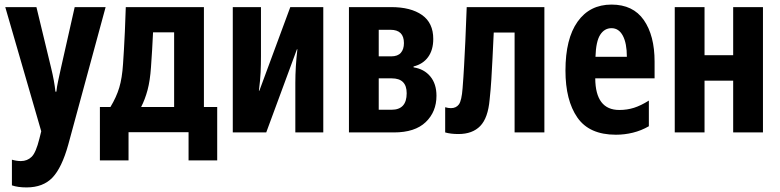

<svg xmlns="http://www.w3.org/2000/svg" viewBox="-20 -578 3406 838"><path d="M96 240Q58 240 32 231V119Q53 125 71 125Q99 125 118 106.5Q137 88 152 27L160 -5L3 -547H139L203 -282Q217 -225 222 -178H226Q228 -198 233.5 -223.5Q239 -249 246 -281L306 -547H441L278 53Q250 154 209 197Q168 240 96 240Z M416 122V-111H462Q488 -154 500.5 -195.5Q513 -237 517 -299Q519 -329 521 -362.5Q523 -396 525 -440Q527 -484 529 -547H870V-111H928V122H803V-1H541V122ZM596 -111H740V-437H648Q646 -396 644 -361Q642 -326 639 -285Q635 -226 624 -185Q613 -144 596 -111Z M996 0V-547H1119V-333Q1119 -296 1117.5 -262.5Q1116 -229 1110 -182H1112L1247 -547H1391V0H1269V-216Q1269 -287 1278 -363H1276L1142 0Z M1503 0V-547H1687Q1773 -547 1822 -512.5Q1871 -478 1871 -408Q1871 -360 1848.5 -329Q1826 -298 1785 -288V-284Q1831 -277 1858 -244.5Q1885 -212 1885 -160Q1885 -90 1838 -45Q1791 0 1699 0ZM1633 -332H1687Q1716 -332 1729.5 -347.5Q1743 -363 1743 -390Q1743 -448 1684 -448H1633ZM1633 -99H1689Q1755 -99 1755 -171Q1755 -236 1690 -236H1633Z M1981 7Q1947 7 1923 0V-110Q1936 -106 1948 -106Q1971 -106 1983 -122.5Q1995 -139 1999 -193Q2003 -243 2005.5 -290.5Q2008 -338 2011 -398Q2014 -458 2017 -547H2356V0H2226V-436H2135Q2132 -371 2129.5 -322Q2127 -273 2124.5 -231Q2122 -189 2117 -143Q2110 -63 2076 -28Q2042 7 1981 7Z M2668 10Q2552 10 2500 -65Q2448 -140 2448 -270Q2448 -409 2501 -483.5Q2554 -558 2649 -558Q2743 -558 2790 -490.5Q2837 -423 2837 -309V-236H2578Q2579 -98 2683 -98Q2717 -98 2747 -107.5Q2777 -117 2812 -139V-27Q2779 -8 2742.5 1Q2706 10 2668 10ZM2579 -330H2716Q2716 -389 2698.5 -422Q2681 -455 2649 -455Q2618 -455 2599.5 -426Q2581 -397 2579 -330Z M2925 0V-547H3055V-337H3180V-547H3310V0H3180V-226H3055V0Z"/></svg>

Font: Noto Sans ExtraCondensed
Style: Bold
Weight: 700
Width: 2
Designer: Monotype Design Team
Foundry: Monotype Imaging Inc.
Version: Version 2.013; ttfautohint (v1.8.4.7-5d5b)